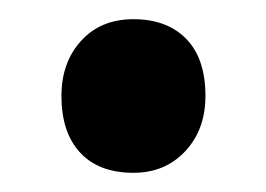

<svg xmlns="http://www.w3.org/2000/svg" viewBox="-20 -169 277 200"><path d="M119 11Q83 11 63.5 -10Q44 -31 44 -69Q44 -104 64.5 -126.5Q85 -149 119 -149Q154 -149 174 -128.5Q194 -108 194 -69Q194 -34 173 -11.5Q152 11 119 11Z"/></svg>

Font: Readex Pro Medium
Style: Regular
Weight: 500
Designer: Bonnie Shaver-Troup, Thomas Jockin
Foundry: Lexend
Version: Version 1.204